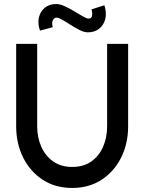

<svg xmlns="http://www.w3.org/2000/svg" viewBox="-20 -917 714 950"><path d="M337 13Q253 13 190.8 -28Q128.5 -69 94.2 -138.2Q60 -207.5 60 -292V-700H164V-292Q164 -237 184.2 -191.2Q204.5 -145.5 243.2 -118.2Q282 -91 337 -91Q393.5 -91 432 -118.2Q470.5 -145.5 490.2 -191.2Q510 -237 510 -292V-700H614V-292Q614 -207.5 579.8 -138.2Q545.5 -69 483.2 -28Q421 13 337 13ZM414.5 -757Q396 -757 371.5 -769.5Q347 -782 323 -797.8Q299 -813.5 279.8 -823.5Q260.5 -833.5 252 -828Q232 -815.5 241 -782.5L178 -765.5Q165.5 -800.5 172.5 -830.5Q179.5 -860.5 201.8 -878.8Q224 -897 258.5 -897Q277 -897 300.5 -886.2Q324 -875.5 347.5 -861.2Q371 -847 390 -836Q409 -825 418 -825Q434 -825 435.8 -841Q437.5 -857 432.5 -870.5L496.5 -891Q508.5 -853.5 501 -823.2Q493.5 -793 470.8 -775Q448 -757 414.5 -757Z"/></svg>

Font: Urbanist SemiBold
Style: Regular
Weight: 600
Designer: Corey Hu
Foundry: Corey Hu
Version: Version 1.321; ttfautohint (v1.8.4.7-5d5b)